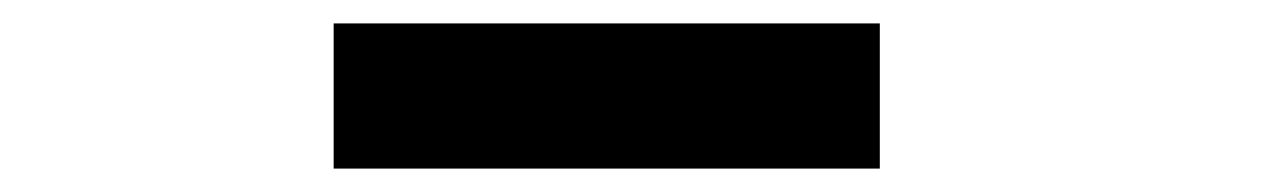

<svg xmlns="http://www.w3.org/2000/svg" viewBox="-20 -782 1090 164"><path d="M265 -762H731.5V-638H265Z"/></svg>

Font: League Mono Extended ExtraBold
Style: Regular
Weight: 800
Width: 9
Designer: Tyler Finck
Foundry: The League of Moveable Type / Tyler Finck
Version: Version 2.210